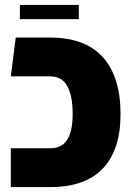

<svg xmlns="http://www.w3.org/2000/svg" viewBox="-20 -762 533 782"><path d="M24 0V-158H184Q232 -158 254 -193.5Q276 -229 276 -297Q276 -372 254 -411.5Q232 -451 184 -451H24L44 -609H184Q327 -609 399 -529Q471 -449 471 -297Q471 -152 399 -76Q327 0 184 0ZM61 -684V-742H301V-684Z"/></svg>

Font: Noto Sans Hebrew SemiCondensed Black
Style: Regular
Weight: 900
Width: 4
Designer: Ben Nathan
Foundry: Google LLC
Version: Version 3.001; ttfautohint (v1.8.4.7-5d5b)